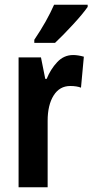

<svg xmlns="http://www.w3.org/2000/svg" viewBox="-20 -786 388 806"><path d="M207 -766Q192 -732 171.5 -695.5Q151 -659 124 -619V-606H211Q244 -637 286 -682.5Q328 -728 348 -757V-766ZM176 -455H170L152 -545H58V0H180V-279Q180 -345 205 -385Q230 -425 275 -425Q302 -425 320 -418L332 -548Q307 -555 287 -555Q248 -555 220 -525Q192 -495 176 -455Z"/></svg>

Font: Noto Sans UI Condensed
Style: Bold
Weight: 700
Width: 3
Designer: Monotype Design Team
Foundry: Monotype Imaging Inc.
Version: 1.001